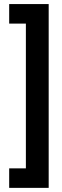

<svg xmlns="http://www.w3.org/2000/svg" viewBox="-20 -750 306 943"><path d="M219.1 -730H25.1V-634.1H107.1V76.9H25.1V172.7H219.1Z"/></svg>

Font: Secuela Black
Style: Regular
Weight: 900
Designer: Fernando Haro
Foundry: deFharo
Version: Version 1.704